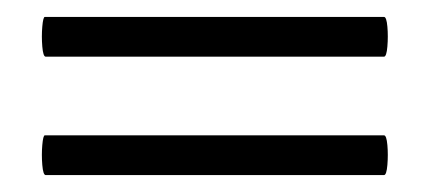

<svg xmlns="http://www.w3.org/2000/svg" viewBox="-20 -303 508 227"><path d="M34 -96Q31 -96 30 -108Q29 -120 30 -131.5Q31 -143 33 -143H434Q437 -143 438 -131.5Q439 -120 438 -108Q437 -96 434 -96ZM34 -236Q31 -236 30 -248Q29 -260 30 -271.5Q31 -283 33 -283H434Q437 -283 438 -271.5Q439 -260 438 -248Q437 -236 434 -236Z"/></svg>

Font: Cormorant Infant Light
Style: Bold
Weight: 700
Version: Version 4.001